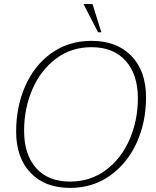

<svg xmlns="http://www.w3.org/2000/svg" viewBox="-20 -910 762 940"><path d="M59 -266Q59 -387 103.5 -488.5Q148 -590 232 -650Q316 -710 428 -710Q552 -710 623.5 -636Q695 -562 695 -433Q695 -313 649.5 -212Q604 -111 519 -50.5Q434 10 323 10Q200 10 129.5 -64Q59 -138 59 -266ZM655 -429Q655 -546 595 -612.5Q535 -679 428 -679Q328 -679 253 -622Q178 -565 138 -471.5Q98 -378 98 -270Q98 -153 157 -87Q216 -21 323 -21Q423 -21 498.5 -77.5Q574 -134 614.5 -227.5Q655 -321 655 -429ZM389 -890H433L476 -752H460Z"/></svg>

Font: Thasadith
Style: Italic
Weight: 400
Italic angle: -9°
Designer: Cadson Demak Co.,Ltd.
Foundry: Cadson Demak Co.,Ltd.
Version: Version 1.000; ttfautohint (v1.6)